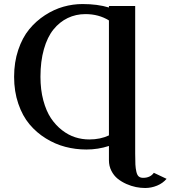

<svg xmlns="http://www.w3.org/2000/svg" viewBox="-20 -730 844 950"><path d="M648.9 29.8Q648.9 64.9 649.9 84Q650.9 103 654.8 119.9Q658.7 136.7 666.7 143.3Q674.8 149.9 688 149.9Q723.6 149.9 741.2 125L804.2 154.8Q785.6 176.8 757.1 188.5Q728.5 200.2 698.2 200.2Q676.3 200.2 652.8 195.6Q629.4 190.9 605.2 180.2Q581.1 169.4 562 154.1Q543 138.7 531 115Q519 91.3 519 63V-7.8Q465.3 9.8 407.2 9.8Q354 9.8 303.5 -3.4Q252.9 -16.6 206.8 -45.2Q160.6 -73.7 126 -115Q91.3 -156.2 70.6 -216.8Q49.8 -277.3 49.8 -350.1Q49.8 -422.4 70.3 -483.2Q90.8 -543.9 124.5 -585Q158.2 -626 202.6 -654.8Q247.1 -683.6 293.9 -696.8Q340.8 -710 388.2 -710Q462.4 -710 519 -692.9V-700.2H648.9ZM519 -60.1V-628.9Q468.8 -660.2 402.8 -660.2Q355.5 -660.2 315.2 -640.9Q274.9 -621.6 244.6 -584.2Q214.4 -546.9 197.3 -486.8Q180.2 -426.8 180.2 -350.1Q180.2 -286.1 194.3 -233.4Q208.5 -180.7 231.9 -145.5Q255.4 -110.4 286.9 -85.9Q318.4 -61.5 352.1 -50.8Q385.7 -40 421.9 -40Q476.6 -40 519 -60.1Z"/></svg>

Font: Pfennig
Style: Bold
Weight: 700
Version: Version 20120410 ; ttfautohint (v0.8)